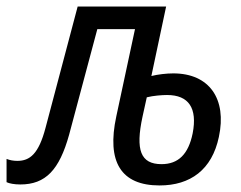

<svg xmlns="http://www.w3.org/2000/svg" viewBox="-67 -556 737 586"><path d="M-5 7C72 7 114 -37 144 -145L230 -467H345L288 -201C258 -62 302 10 420 10C514 10 580 -38 601 -138C626 -254 572 -332 462 -332C441 -332 415 -329 395 -324L440 -536H170L72 -166C51 -86 24 -65 -14 -65C-26 -65 -37 -67 -47 -71V0C-39 4 -23 7 -5 7ZM368 -200 381 -259C401 -264 427 -266 443 -266C509 -266 536 -226 521 -149C508 -85 477 -55 426 -55C362 -55 346 -98 368 -200Z"/></svg>

Font: Noto Sans Condensed
Style: Italic
Weight: 400
Width: 3
Italic angle: -12°
Designer: Monotype Design Team
Foundry: Monotype Imaging Inc.
Version: Version 2.013